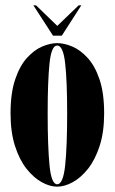

<svg xmlns="http://www.w3.org/2000/svg" viewBox="-20 -688 429 719"><path d="M194 11Q166.5 11 136.2 -5.8Q106 -22.5 79.2 -56.2Q52.5 -90 36 -141.8Q19.5 -193.5 19.5 -263.5Q19.5 -339.5 36.8 -390.5Q54 -441.5 81 -471.2Q108 -501 138 -513.8Q168 -526.5 194 -526.5Q220 -526.5 250.5 -513.8Q281 -501 308.2 -471.2Q335.5 -441.5 352.8 -390.5Q370 -339.5 370 -263.5Q370 -193.5 353.2 -141.8Q336.5 -90 309.8 -56.2Q283 -22.5 252.5 -5.8Q222 11 194 11ZM194 2Q216.5 2 224 -68.5Q231.5 -139 231.5 -263.5Q231.5 -385 224 -451.2Q216.5 -517.5 194 -517.5Q172.5 -517.5 165.5 -451.2Q158.5 -385 158.5 -263.5Q158.5 -139 165.5 -68.5Q172.5 2 194 2ZM178.5 -554.5 105 -668H115L194.5 -591L274.5 -668H284.5L211.5 -554.5Z"/></svg>

Font: Imbue 100pt ExtraBold
Style: Regular
Weight: 800
Designer: Tyler Finck
Foundry: Etcetera Type Company
Version: Version 1.102; ttfautohint (v1.8.3)